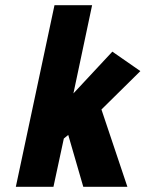

<svg xmlns="http://www.w3.org/2000/svg" viewBox="-20 -720 561 740"><path d="M371 -298 521 -446 413 -521 263 -360 335 -700H190L41 0H186L226 -186L243 -200L301 0H471Z"/></svg>

Font: Advent Pro ExtraBold
Style: Italic
Weight: 800
Italic angle: -12°
Version: Version 3.000